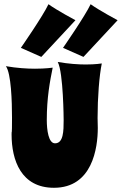

<svg xmlns="http://www.w3.org/2000/svg" viewBox="-20 -864 578 911"><path d="M463 -563C463 -563 434 -558 387 -558C352 -558 306 -561 254 -570C281 -519 282 -294 282 -294C282 -242 281 -184 241 -184C210 -184 202 -247 202 -295C202 -400 217 -479 230 -543C230 -543 197 -538 146 -538C108 -538 60 -541 8 -550C33 -515 37 -383 37 -305C37 -205 35 -255 35 -226C35 -104 80 27 236 27C418 27 444 -161 444 -257C444 -272 443 -288 443 -304C443 -402 451 -505 463 -563ZM338 -768C338 -768 250 -815 210 -844C184 -788 79 -637 79 -637L176 -594ZM538 -768C538 -768 450 -815 410 -844C384 -788 279 -637 279 -637L376 -594Z"/></svg>

Font: Spicy Rice
Style: Regular
Weight: 400
Designer: Astigmatic (AOETI)
Foundry: Astigmatic (AOETI)
Version: Version 1.000